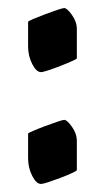

<svg xmlns="http://www.w3.org/2000/svg" viewBox="-20 -457 261 477"><path d="M49.8 -341.8V-402.8Q49.8 -404.3 62.3 -409.7Q74.7 -415 91.6 -421.4Q108.4 -427.7 122.3 -432.4Q136.2 -437 139.6 -437Q146.5 -437 158.7 -419.9Q170.9 -402.8 170.9 -384.8V-312Q170.9 -310.5 158.9 -305.2Q147 -299.8 130.9 -293.5Q114.7 -287.1 100.6 -282.5Q86.4 -277.8 82 -277.8Q70.3 -277.8 60.1 -297.9Q49.8 -317.9 49.8 -341.8ZM49.8 -64V-125Q49.8 -126.5 62.3 -131.8Q74.7 -137.2 91.6 -143.6Q108.4 -149.9 122.3 -154.5Q136.2 -159.2 139.6 -159.2Q146.5 -159.2 158.7 -142.1Q170.9 -125 170.9 -106.9V-34.2Q170.9 -32.7 158.9 -27.1Q147 -21.5 130.9 -15.4Q114.7 -9.3 100.6 -4.6Q86.4 0 82 0Q70.3 0 60.1 -20Q49.8 -40 49.8 -64Z"/></svg>

Font: Bokor
Style: Regular
Weight: 400
Designer: Danh Hong
Foundry: Danh Hong
Version: Version 8.002; ttfautohint (v1.8.3)